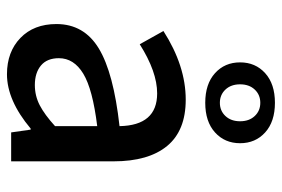

<svg xmlns="http://www.w3.org/2000/svg" viewBox="-149 -648 809 551"><g transform="rotate(90 255.5 -372.5)"><path d="M49 0ZM49 -130Q49 -209 119 -251.5Q189 -294 342 -311Q340 -419 248 -419Q186 -419 107 -369L69 -437Q169 -501 266 -501Q355 -501 399 -447.5Q443 -394 443 -294V0H360L352 -56H349Q268 12 193 12Q129 12 89 -26.5Q49 -65 49 -130ZM342 -126V-247Q236 -234 191.5 -207Q147 -180 147 -137Q147 -103 168 -85.5Q189 -68 224 -68Q255 -68 282 -82Q309 -96 342 -126ZM159 -657Q159 -701 190 -729Q221 -757 275 -757Q329 -757 360 -729Q391 -701 391 -657Q391 -613 360 -585Q329 -557 275 -557Q221 -557 190 -585Q159 -613 159 -657ZM328 -657Q328 -683 313 -699Q298 -715 275 -715Q252 -715 237 -699Q222 -683 222 -657Q222 -631 237 -615Q252 -599 275 -599Q298 -599 313 -615Q328 -631 328 -657Z"/></g></svg>

Font: Assistant SemiBold
Style: Regular
Weight: 600
Designer: Hebrew By Ben Nathan, Latin by Paul Hunt
Version: Version 2.001; ttfautohint (v1.6)